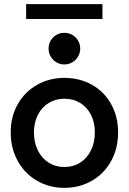

<svg xmlns="http://www.w3.org/2000/svg" viewBox="-20 -908 628 936"><path d="M32.2 -262.7Q32.2 -339.8 66.7 -400.4Q101.1 -460.9 160.9 -494.6Q220.7 -528.3 293.9 -528.3Q368.2 -528.3 428 -494.9Q487.8 -461.4 521.7 -400.6Q555.7 -339.8 555.7 -262.7Q555.7 -184.1 521.5 -122.6Q487.3 -61 427.5 -26.6Q367.7 7.8 293.9 7.8Q220.7 7.8 160.9 -26.6Q101.1 -61 66.7 -122.8Q32.2 -184.6 32.2 -262.7ZM442.4 -262.7Q442.4 -311 423.6 -348.1Q404.8 -385.3 371.1 -406Q337.4 -426.8 293.9 -426.8Q251.5 -426.8 217.8 -406.2Q184.1 -385.7 164.8 -348.4Q145.5 -311 145.5 -262.7Q145.5 -212.9 164.6 -174.6Q183.6 -136.2 217.5 -115Q251.5 -93.8 293.9 -93.8Q336.9 -93.8 370.6 -115Q404.3 -136.2 423.3 -174.6Q442.4 -212.9 442.4 -262.7ZM216.8 -670.9Q216.8 -692.4 227.1 -710Q237.3 -727.5 254.9 -737.8Q272.5 -748 293.9 -748Q314.9 -748 332.5 -737.8Q350.1 -727.5 360.6 -710Q371.1 -692.4 371.1 -670.9Q371.1 -649.9 360.6 -632.3Q350.1 -614.7 332.5 -604.2Q314.9 -593.8 293.9 -593.8Q272.5 -593.8 254.9 -604.2Q237.3 -614.7 227.1 -632.3Q216.8 -649.9 216.8 -670.9ZM107.4 -887.7H479.5V-815.4H107.4Z"/></svg>

Font: Reddit Sans Fudge SemiBold
Style: Regular
Weight: 600
Designer: Stephen Hutchings
Foundry: Reddit
Version: Version 1.011